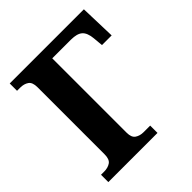

<svg xmlns="http://www.w3.org/2000/svg" viewBox="-193 -848 983 983"><g transform="rotate(-45 298.0 -357.0)"><path d="M31 0V-53H54Q81 -53 99.5 -65.5Q118 -78 118 -114V-600Q118 -636 99.5 -648.5Q81 -661 54 -661H31V-714H568L574 -519H504L499 -573Q495 -616 475 -633.5Q455 -651 411 -651H276V-112Q276 -78 294.5 -65.5Q313 -53 339 -53H387V0Z"/></g></svg>

Font: Noto Serif
Style: Bold
Weight: 700
Designer: Monotype Design Team
Foundry: Monotype Imaging Inc.
Version: Version 2.014